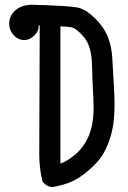

<svg xmlns="http://www.w3.org/2000/svg" viewBox="-20 -787 540 807"><path d="M142.6 -680.2Q142.6 -679.2 142.6 -675.3Q142.6 -671.4 141.1 -665Q137.2 -650.4 124 -637.7Q105 -618.7 82.5 -618.7Q53.7 -618.7 33.7 -643.6Q18.6 -663.1 18.6 -687Q18.6 -722.2 46.4 -745.1Q70.3 -765.1 109.4 -767.1Q265.1 -763.2 305.7 -755.4Q347.7 -747.1 396.7 -691.4Q445.8 -635.7 451.7 -546.4Q461.4 -395 461.4 -349.6Q461.4 -313.5 458.5 -283.2Q453.6 -233.9 436.8 -189.2Q419.9 -144.5 397.9 -117.2Q376 -89.8 340.3 -61Q304.7 -32.2 270.3 -19.3Q235.8 -6.3 199.2 -0.5Q181.2 -2.4 168.5 -13.7Q168 -13.7 159.2 -22.5Q145 -77.6 145 -137.2L147 -680.2ZM373.5 -335.9Q373.5 -353.5 372.1 -378.9Q368.7 -436.5 366.7 -515.6Q364.7 -592.8 333 -630.9Q300.8 -668.9 278.8 -672.4Q256.8 -675.8 233.9 -676.3V-99.6L250.5 -106.4Q275.4 -119.6 298.3 -139.2Q321.3 -158.7 340.3 -190.4Q373.5 -245.6 373.5 -335.9Z"/></svg>

Font: Bakudai
Style: Medium
Weight: 500
Version: Version 1.48